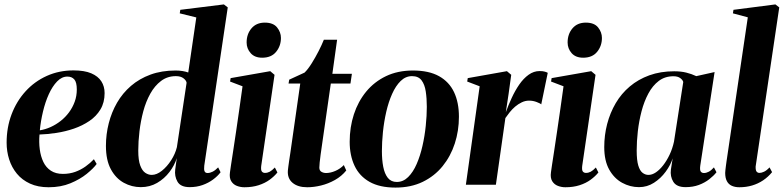

<svg xmlns="http://www.w3.org/2000/svg" viewBox="-20 -837 3551 870"><path d="M418 -94Q403.5 -74 373 -49.2Q342.5 -24.5 299 -6.5Q255.5 11.5 200.5 11.5Q152 11.5 116 -5Q80 -21.5 56.5 -50Q33 -78.5 21.5 -114.8Q10 -151 10 -190.5Q10 -259.5 32.5 -319Q55 -378.5 95.8 -423.2Q136.5 -468 192 -493Q247.5 -518 313 -518Q362.5 -518 393.5 -504.8Q424.5 -491.5 439.2 -468.5Q454 -445.5 454 -415Q454 -372.5 435.2 -341.2Q416.5 -310 385 -288.8Q353.5 -267.5 315 -254.2Q276.5 -241 235.8 -234.8Q195 -228.5 159 -227.5Q156 -192.5 160.2 -160.2Q164.5 -128 176.5 -103Q188.5 -78 210.5 -63.5Q232.5 -49 265 -49Q295 -49 320.8 -58.2Q346.5 -67.5 367.8 -82.8Q389 -98 405.5 -115.5ZM285.5 -490Q260 -490 238.8 -468Q217.5 -446 201.2 -410.2Q185 -374.5 174.8 -331.5Q164.5 -288.5 160.5 -246.5Q185.5 -250.5 209.8 -261.5Q234 -272.5 255.2 -289.2Q276.5 -306 292.8 -328Q309 -350 318.5 -376Q328 -402 328 -431.5Q328 -464 316.8 -477Q305.5 -490 285.5 -490Z M905.5 -86Q903.5 -68.5 907 -60.8Q910.5 -53 920.5 -53Q931.5 -53 943.8 -59.2Q956 -65.5 968.5 -78.5L979.5 -56.5Q966.5 -39 945.5 -23.5Q924.5 -8 897.8 1.5Q871 11 839.5 11Q798.5 11 784.2 -13.8Q770 -38.5 774 -69L781 -120.5Q771 -88 748 -57.8Q725 -27.5 692 -8.2Q659 11 618 11Q577 11 541 -8.8Q505 -28.5 482.5 -69.8Q460 -111 460 -176Q460 -228.5 472.8 -278.5Q485.5 -328.5 510.5 -371.8Q535.5 -415 573.5 -447.8Q611.5 -480.5 662 -499Q712.5 -517.5 776 -517.5Q792.5 -517.5 807.5 -515Q822.5 -512.5 833 -508.5L869.5 -758L794.5 -776.5L797 -792.5L994.5 -817L1012 -803.5ZM825.5 -462Q824 -472.5 811.5 -482.2Q799 -492 777 -492Q738.5 -492 709.8 -470.2Q681 -448.5 661 -412.5Q641 -376.5 629.2 -332.5Q617.5 -288.5 612 -242.2Q606.5 -196 606.5 -154.5Q606.5 -111 615.5 -87Q624.5 -63 638.5 -53.8Q652.5 -44.5 667.5 -44.5Q690 -44.5 713.5 -63.2Q737 -82 755.5 -110.8Q774 -139.5 781.5 -170Z M1087.5 11.5Q1069.5 11.5 1053.2 5.2Q1037 -1 1027.8 -16Q1018.5 -31 1022 -56Q1022.5 -62 1026.5 -87.5Q1030.5 -113 1036.5 -152.8Q1042.5 -192.5 1049.8 -241.2Q1057 -290 1064.5 -342.8Q1072 -395.5 1079 -446L1022.5 -467.5L1025 -483L1204.5 -514.5L1224 -498L1163.5 -84.5Q1161.5 -65.5 1166.8 -59.5Q1172 -53.5 1180.5 -53.5Q1192 -53.5 1202 -58.8Q1212 -64 1225.5 -78L1237 -55.5Q1223 -38 1201.8 -22.5Q1180.5 -7 1152 2.2Q1123.5 11.5 1087.5 11.5ZM1168 -575.5Q1134 -575.5 1115.8 -596.2Q1097.5 -617 1097.5 -644.5Q1097.5 -682.5 1119.5 -708.5Q1141.5 -734.5 1180 -734.5Q1218 -734.5 1235.5 -712.8Q1253 -691 1253 -665Q1253 -629 1231.2 -602.2Q1209.5 -575.5 1168 -575.5Z M1439.5 -183.5Q1435.5 -157.5 1432.8 -136.2Q1430 -115 1428.5 -100.5Q1427 -86 1427 -77.5Q1427 -64 1436.5 -58.5Q1446 -53 1457.5 -53Q1477.5 -53 1499.5 -62.5Q1521.5 -72 1538 -89L1549 -64.5Q1528 -38.5 1497.8 -21.5Q1467.5 -4.5 1434.8 3.5Q1402 11.5 1372 11.5Q1329.5 11.5 1305.5 -8.8Q1281.5 -29 1284.5 -65Q1285 -71 1286.5 -82Q1288 -93 1290.2 -108.8Q1292.5 -124.5 1295.8 -145.5Q1299 -166.5 1302.5 -192.5L1340.5 -458.5H1287.5L1290.5 -476L1360 -508Q1375.5 -523 1392.2 -549.8Q1409 -576.5 1423.8 -605.5Q1438.5 -634.5 1447.5 -657H1507.5L1486 -502.5H1574.5L1568 -458.5H1479Z M1851 -517.5Q1923.5 -517.5 1969.5 -491.8Q2015.5 -466 2037.5 -419.2Q2059.5 -372.5 2059.5 -308Q2059.5 -244.5 2040.8 -186.8Q2022 -129 1985.5 -84Q1949 -39 1895.5 -13Q1842 13 1772 13Q1700.5 13 1654.5 -13Q1608.5 -39 1586.5 -86Q1564.5 -133 1564.5 -194.5Q1564.5 -260.5 1583.5 -318.8Q1602.5 -377 1639.2 -421.8Q1676 -466.5 1729.2 -492Q1782.5 -517.5 1851 -517.5ZM1847 -492Q1818 -492 1795.5 -470Q1773 -448 1756.8 -411.5Q1740.5 -375 1730.2 -330.2Q1720 -285.5 1715.2 -239Q1710.5 -192.5 1710.5 -152Q1710.5 -113 1716.5 -81.5Q1722.5 -50 1737.2 -31.2Q1752 -12.5 1778 -12.5Q1807 -12.5 1829.5 -34.8Q1852 -57 1868 -93.8Q1884 -130.5 1894.2 -175.5Q1904.5 -220.5 1909.2 -266.8Q1914 -313 1914 -353Q1914 -391 1909.2 -422.5Q1904.5 -454 1890.2 -473Q1876 -492 1847 -492Z M2091 0 2153.5 -446 2097 -467.5 2099.5 -483 2277 -514.5 2296.5 -498 2284.5 -411 2272 -328.5Q2283.5 -360.5 2298.8 -393.5Q2314 -426.5 2333 -454Q2352 -481.5 2375.2 -498.2Q2398.5 -515 2425 -515Q2440.5 -515 2449.2 -512.2Q2458 -509.5 2462 -507L2432.5 -364Q2429 -368 2412.2 -374.5Q2395.5 -381 2377.5 -381Q2360 -381 2344 -373.2Q2328 -365.5 2314.2 -353.8Q2300.5 -342 2289.5 -328.2Q2278.5 -314.5 2270 -302L2227 0Z M2542 11.5Q2524 11.5 2507.8 5.2Q2491.5 -1 2482.2 -16Q2473 -31 2476.5 -56Q2477 -62 2481 -87.5Q2485 -113 2491 -152.8Q2497 -192.5 2504.2 -241.2Q2511.5 -290 2519 -342.8Q2526.5 -395.5 2533.5 -446L2477 -467.5L2479.5 -483L2659 -514.5L2678.5 -498L2618 -84.5Q2616 -65.5 2621.2 -59.5Q2626.5 -53.5 2635 -53.5Q2646.5 -53.5 2656.5 -58.8Q2666.5 -64 2680 -78L2691.5 -55.5Q2677.5 -38 2656.2 -22.5Q2635 -7 2606.5 2.2Q2578 11.5 2542 11.5ZM2622.5 -575.5Q2588.5 -575.5 2570.2 -596.2Q2552 -617 2552 -644.5Q2552 -682.5 2574 -708.5Q2596 -734.5 2634.5 -734.5Q2672.5 -734.5 2690 -712.8Q2707.5 -691 2707.5 -665Q2707.5 -629 2685.8 -602.2Q2664 -575.5 2622.5 -575.5Z M3153 -86Q3150.5 -66.5 3155.2 -59.8Q3160 -53 3170 -53Q3180.5 -53 3191.8 -59Q3203 -65 3215 -78.5L3226.5 -56.5Q3214 -40.5 3193.8 -24.8Q3173.5 -9 3146.8 1Q3120 11 3086.5 11Q3046 11 3031 -13.2Q3016 -37.5 3020 -68.5L3028 -119.5Q3018.5 -89 2996.2 -58.8Q2974 -28.5 2943.2 -8.8Q2912.5 11 2875.5 11Q2835 11 2799 -8.8Q2763 -28.5 2740.5 -68.5Q2718 -108.5 2718 -170.5Q2718 -224.5 2731.2 -275.2Q2744.5 -326 2770 -369.5Q2795.5 -413 2833.8 -445.2Q2872 -477.5 2922.5 -495.8Q2973 -514 3035 -514Q3065.5 -514 3089.8 -508Q3114 -502 3135 -492L3218 -510.5ZM3076 -465.5Q3073.5 -475 3062.2 -483.2Q3051 -491.5 3031.5 -491.5Q2993 -491.5 2965 -470.2Q2937 -449 2917.8 -413Q2898.5 -377 2887 -332.8Q2875.5 -288.5 2870.2 -242.5Q2865 -196.5 2865 -155Q2865 -111 2872.2 -87Q2879.5 -63 2891.8 -53.8Q2904 -44.5 2918.5 -44.5Q2935 -44.5 2952 -56Q2969 -67.5 2985 -88Q3001 -108.5 3014 -135.8Q3027 -163 3034 -195Z M3404 -82.5Q3403.5 -65 3408.5 -59.2Q3413.5 -53.5 3421.5 -53.5Q3430.5 -53.5 3442.2 -59Q3454 -64.5 3467 -78.5L3478.5 -57Q3460.5 -35 3437.8 -19.8Q3415 -4.5 3388 3.5Q3361 11.5 3330 11.5Q3311 11.5 3296.2 5Q3281.5 -1.5 3273.8 -16Q3266 -30.5 3266 -53.5Q3266 -58.5 3267 -66.5Q3268 -74.5 3269.2 -84.8Q3270.5 -95 3272 -105.5L3368.5 -758.5L3301 -776.5L3303.5 -792.5L3493.5 -817L3511 -803.5Z"/></svg>

Font: Merriweather 144pt
Style: Bold Italic
Weight: 700
Italic angle: -7.8°
Version: Version 2.101